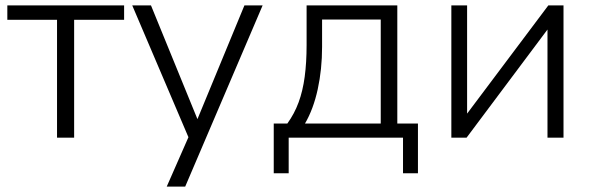

<svg xmlns="http://www.w3.org/2000/svg" viewBox="-20 -507 2182 707"><path d="M190 0V-434H7V-487H437V-434H253V0Z M594 180 681 -18V15L467 -487H536L717 -44H697L880 -487H947L662 180Z M988 131V-52H1038Q1064 -88 1079.5 -130Q1095 -172 1102 -224.5Q1109 -277 1109 -341V-487H1443V-52H1519V131H1464V0H1043V131ZM1103 -52H1382V-435H1166V-334Q1166 -252 1150 -178.5Q1134 -105 1103 -52Z M1642 0V-487H1700V-62H1680L1999 -487H2055V0H1996V-425H2016L1698 0Z"/></svg>

Font: Nunito Sans 11pt Light
Style: Regular
Weight: 300
Version: Version 3.101;gftools[0.9.27]